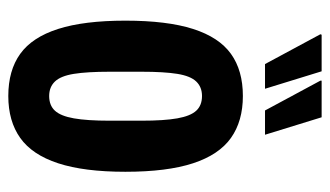

<svg xmlns="http://www.w3.org/2000/svg" viewBox="-182 -582 776 451"><g transform="rotate(90 205.5 -356.0)"><path d="M205 12Q145 12 106 -16Q67 -44 47.5 -105Q28 -166 28 -263Q28 -361 47.5 -422Q67 -483 106 -511Q145 -539 205 -539Q264 -539 303.5 -511Q343 -483 363 -422Q383 -361 383 -263Q383 -166 363 -105Q343 -44 303.5 -16Q264 12 205 12ZM205 -84Q227 -84 239.5 -97.5Q252 -111 257.5 -142Q263 -173 263 -226V-301Q263 -354 257.5 -385Q252 -416 239.5 -429.5Q227 -443 205 -443Q184 -443 171 -429.5Q158 -416 153 -385Q148 -354 148 -301V-226Q148 -173 153 -142Q158 -111 171 -97.5Q184 -84 205 -84ZM239 -591 169 -721V-724H255L296 -591ZM130 -591 60 -721 61 -724H147L188 -591Z"/></g></svg>

Font: Archivo ExtraCondensed
Style: Bold
Weight: 700
Width: 2
Designer: Hector Gatti
Foundry: Omnibus-Type
Version: Version 2.001